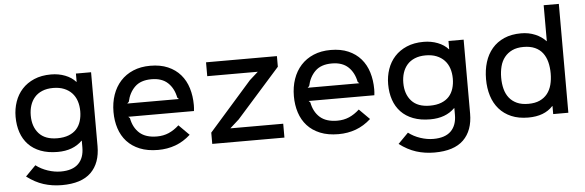

<svg xmlns="http://www.w3.org/2000/svg" viewBox="-59 -1051 4500 1476"><g transform="rotate(-5 2190.5 -312.5)"><path d="M663 -630V-60Q663 71 589.5 143Q516 215 365 215Q290 215 224 194Q158 173 95 125L174 45Q214 76 265.5 93Q317 110 365 110Q456 110 501 65.5Q546 21 546 -60V-112H544Q474 -42 355 -42Q280 -42 223.5 -63.5Q167 -85 129.5 -124.5Q92 -164 73.5 -218.5Q55 -273 55 -339Q55 -400 74 -455Q93 -510 130.5 -551Q168 -592 224 -616Q280 -640 354 -640Q413 -640 463 -620.5Q513 -601 544 -566H546V-630ZM554 -339Q554 -382 542 -418Q530 -454 505.5 -480Q481 -506 445 -520.5Q409 -535 361 -535Q313 -535 277 -520Q241 -505 218 -478.5Q195 -452 183.5 -416.5Q172 -381 172 -339Q172 -252 219.5 -199.5Q267 -147 361 -147Q412 -147 449 -161.5Q486 -176 509 -201.5Q532 -227 543 -262.5Q554 -298 554 -339Z M1428 -310Q1428 -288 1425 -264H918L930 -252Q944 -178 991.5 -136Q1039 -94 1125 -94Q1175 -94 1216.5 -112Q1258 -130 1296 -165L1376 -85Q1322 -36 1259.5 -13Q1197 10 1125 10Q1044 10 984 -14.5Q924 -39 885 -82Q846 -125 827 -183.5Q808 -242 808 -310Q808 -382 829 -442.5Q850 -503 890 -547Q930 -591 988 -615.5Q1046 -640 1120 -640Q1198 -640 1256 -615Q1314 -590 1352.5 -545.5Q1391 -501 1409.5 -440.5Q1428 -380 1428 -310ZM1318 -366 1306 -378Q1292 -450 1246.5 -493Q1201 -536 1120 -536Q1037 -536 992 -492Q947 -448 932 -378L919 -366Z M2100 0H1543V-87L1874 -463L1939 -521L1940 -522H1550V-629H2097V-547L1762 -170L1693 -108L1694 -107H2100Z M2820 -310Q2820 -288 2817 -264H2310L2322 -252Q2336 -178 2383.5 -136Q2431 -94 2517 -94Q2567 -94 2608.5 -112Q2650 -130 2688 -165L2768 -85Q2714 -36 2651.5 -13Q2589 10 2517 10Q2436 10 2376 -14.5Q2316 -39 2277 -82Q2238 -125 2219 -183.5Q2200 -242 2200 -310Q2200 -382 2221 -442.5Q2242 -503 2282 -547Q2322 -591 2380 -615.5Q2438 -640 2512 -640Q2590 -640 2648 -615Q2706 -590 2744.5 -545.5Q2783 -501 2801.5 -440.5Q2820 -380 2820 -310ZM2710 -366 2698 -378Q2684 -450 2638.5 -493Q2593 -536 2512 -536Q2429 -536 2384 -492Q2339 -448 2324 -378L2311 -366Z M3538 -630V-60Q3538 71 3464.5 143Q3391 215 3240 215Q3165 215 3099 194Q3033 173 2970 125L3049 45Q3089 76 3140.5 93Q3192 110 3240 110Q3331 110 3376 65.5Q3421 21 3421 -60V-112H3419Q3349 -42 3230 -42Q3155 -42 3098.5 -63.5Q3042 -85 3004.5 -124.5Q2967 -164 2948.5 -218.5Q2930 -273 2930 -339Q2930 -400 2949 -455Q2968 -510 3005.5 -551Q3043 -592 3099 -616Q3155 -640 3229 -640Q3288 -640 3338 -620.5Q3388 -601 3419 -566H3421V-630ZM3429 -339Q3429 -382 3417 -418Q3405 -454 3380.5 -480Q3356 -506 3320 -520.5Q3284 -535 3236 -535Q3188 -535 3152 -520Q3116 -505 3093 -478.5Q3070 -452 3058.5 -416.5Q3047 -381 3047 -339Q3047 -252 3094.5 -199.5Q3142 -147 3236 -147Q3287 -147 3324 -161.5Q3361 -176 3384 -201.5Q3407 -227 3418 -262.5Q3429 -298 3429 -339Z M4291 0H4174V-62H4172Q4106 10 3982 10Q3907 10 3851 -14Q3795 -38 3757.5 -81Q3720 -124 3701.5 -183Q3683 -242 3683 -312Q3683 -383 3701.5 -443Q3720 -503 3757.5 -547Q3795 -591 3851 -615.5Q3907 -640 3982 -640Q4041 -640 4090.5 -619Q4140 -598 4172 -563H4174V-840H4291ZM4182 -313Q4182 -361 4171.5 -401.5Q4161 -442 4138.5 -471.5Q4116 -501 4079.5 -517.5Q4043 -534 3991 -534Q3940 -534 3904 -517Q3868 -500 3844.5 -470.5Q3821 -441 3810.5 -400.5Q3800 -360 3800 -313Q3800 -266 3810.5 -226Q3821 -186 3844 -157Q3867 -128 3903 -111.5Q3939 -95 3991 -95Q4043 -95 4079 -111.5Q4115 -128 4138 -157Q4161 -186 4171.5 -226Q4182 -266 4182 -313Z"/></g></svg>

Font: TypoPRO Sinkin Sans
Style: 500 Medium
Weight: 500
Designer: Keith Bates
Foundry: K-Type
Version: Sinkin Sans (version 1.0)  by Keith Bates   •   © 2014   www